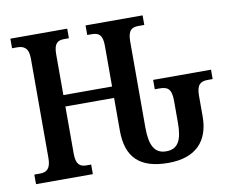

<svg xmlns="http://www.w3.org/2000/svg" viewBox="-79 -816 1126 928"><g transform="rotate(-10 484.5 -352.0)"><path d="M676 10C812 10 877 -63 877 -183V-285C877 -340 898 -352 932 -352H956V-398H672V-352H696C732 -352 754 -342 754 -282V-173C754 -90 734 -47 675 -47C618 -47 595 -90 595 -177V-601C595 -656 616 -667 647 -667H676V-714H396V-667H418C451 -667 471 -656 471 -601V-401H232V-602C232 -656 252 -667 283 -667H306V-714H27V-667H52C83 -667 108 -656 108 -603V-113C108 -60 86 -47 55 -47H27V0H306V-47H283C252 -47 232 -60 232 -113V-345H471V-185C471 -54 534 10 676 10Z"/></g></svg>

Font: Noto Serif Condensed Semi
Style: Regular
Weight: 600
Width: 3
Designer: Monotype Design Team
Foundry: Monotype Imaging Inc.
Version: Version 1.002